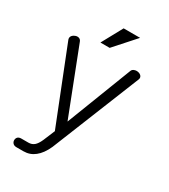

<svg xmlns="http://www.w3.org/2000/svg" viewBox="-205 -799 910 1036"><g transform="rotate(30 250.0 -280.5)"><path d="M24.4 -498 207 -37.1 176.8 35.2Q164.1 63.5 150.4 75.2Q135.7 87.9 114.3 87.9H70.3Q55.7 87.9 47.9 95.7Q41 103.5 41 114.3Q41 125 47.9 132.8Q55.7 141.6 70.3 141.6H114.3Q154.3 141.6 184.6 117.2Q215.8 92.8 238.3 43L459 -504.9Q463.9 -516.6 457 -526.4Q450.2 -535.2 437.5 -538.1Q424.8 -541 414.1 -537.1Q400.4 -533.2 396.5 -520.5L240.2 -116.2L82 -523.4Q77.1 -536.1 65.4 -539.1Q53.7 -542 42 -536.1Q30.3 -531.2 24.4 -521.5Q18.6 -510.7 24.4 -498ZM353.5 -703.1H251L180.7 -574.2H238.3Z"/></g></svg>

Font: Gulim
Style: Regular
Weight: 400
Version: Version 2.21